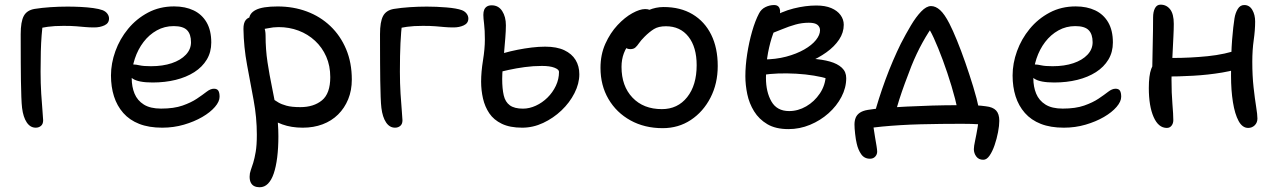

<svg xmlns="http://www.w3.org/2000/svg" viewBox="-20 -528 5382 809"><path d="M130.4 10Q107.6 10 92.7 -12.2Q77.8 -34.4 73 -73.4Q71 -89.8 69.9 -120Q68.8 -150.2 68.2 -187.8Q67.6 -225.4 67.5 -263.3Q67.4 -301.2 67.3 -333.1Q67.2 -365 67.2 -384Q67.2 -436.4 80.1 -460.6Q93 -484.8 125.4 -490.4Q156.6 -495.4 192.8 -497.8Q229 -500.2 264.6 -500.2Q291.4 -500.2 319.8 -498.8Q348.2 -497.4 372.9 -494Q397.6 -490.6 412.6 -485Q425.4 -479.8 432.4 -470.2Q439.4 -460.6 439.4 -450Q439.4 -430.2 420.4 -421.3Q401.4 -412.4 377 -412.4Q356 -412.4 339.1 -414Q322.2 -415.6 301.2 -417.3Q280.2 -419 247.8 -419Q208.6 -419 181 -415.1Q153.4 -411.2 119.8 -403.2L160.6 -435Q157.8 -409.2 155.4 -378.7Q153 -348.2 152 -310.7Q151 -273.2 151 -226Q151 -176.8 153.7 -133.3Q156.4 -89.8 159.1 -60Q161.8 -30.2 161.8 -21.2Q161.8 -5.4 152.7 2.3Q143.6 10 130.4 10Z M663.6 10Q607.4 10 566.6 -6Q525.8 -22 499.4 -52Q473 -82 460.3 -122Q447.6 -162 447.6 -210Q447.6 -261 466.2 -312.5Q484.8 -364 519.8 -406.5Q554.8 -449 603.8 -475Q652.8 -501 713.6 -501Q760.8 -501 795.9 -484.2Q831 -467.4 850.6 -433.6Q870.2 -399.8 870.2 -349Q870.2 -308.4 851.3 -277Q832.4 -245.6 798.8 -224.1Q765.2 -202.6 720.3 -191.5Q675.4 -180.4 623.2 -180.4Q563.2 -180.4 539.1 -196.6Q515 -212.8 515 -232.8Q515 -244.6 520.8 -250.5Q526.6 -256.4 541 -256.4Q552 -256.4 568.5 -252.7Q585 -249 616.2 -249Q665.8 -249 703.6 -261.7Q741.4 -274.4 763.1 -297.4Q784.8 -320.4 784.8 -350Q784.8 -384 768.1 -401Q751.4 -418 711.8 -418Q673.2 -418 640.8 -400Q608.4 -382 584.8 -351.1Q561.2 -320.2 548.1 -280.7Q535 -241.2 535 -198.2Q535 -162.4 546.9 -133.5Q558.8 -104.6 586 -87.5Q613.2 -70.4 658.6 -70.4Q712.8 -70.4 749.2 -83.2Q785.6 -96 809.8 -112.3Q834 -128.6 850.5 -141.4Q867 -154.2 881.4 -154.2Q894.6 -154.2 899.9 -145.9Q905.2 -137.6 905.2 -120.2Q905.2 -100.2 885.6 -77.4Q866 -54.6 832.2 -35Q798.4 -15.4 755.1 -2.7Q711.8 10 663.6 10Z M1255.6 10Q1207.4 10 1169.2 -3.9Q1131 -17.8 1108.5 -39.6Q1086 -61.4 1086 -85.8Q1086 -98.4 1092.2 -107.2Q1098.4 -116 1111.6 -116Q1122.2 -116 1131.2 -110Q1140.2 -104 1152.9 -96.3Q1165.6 -88.6 1187.3 -82.6Q1209 -76.6 1245.8 -76.6Q1301.8 -76.6 1336.7 -105.3Q1371.6 -134 1371.6 -203Q1371.6 -250.8 1354.6 -289.5Q1337.6 -328.2 1307.4 -356.2Q1277.2 -384.2 1237.9 -399Q1198.6 -413.8 1154 -413.8Q1131.2 -413.8 1109 -408.9Q1086.8 -404 1070.8 -404Q1059.2 -404 1049.6 -409.6Q1040 -415.2 1034.8 -424.9Q1029.6 -434.6 1029.6 -445Q1029.6 -471.8 1058 -486.3Q1086.4 -500.8 1149.8 -500.8Q1216 -500.8 1272.7 -479.7Q1329.4 -458.6 1371.9 -418.2Q1414.4 -377.8 1438.4 -320.8Q1462.4 -263.8 1462.4 -192.8Q1462.4 -147.2 1447.1 -109.8Q1431.8 -72.4 1404.4 -45.4Q1377 -18.4 1339.2 -4.2Q1301.4 10 1255.6 10ZM1073.8 261Q1061.6 261 1052 256.6Q1042.4 252.2 1037.1 242.1Q1031.8 232 1031.8 216.6Q1031.8 202.2 1036.6 189.1Q1041.4 176 1047 157.9Q1052.6 139.8 1057.4 111.8Q1062.2 83.8 1062.2 39.6Q1062.2 -33.2 1048.6 -106.3Q1035 -179.4 1021 -254.5Q1007 -329.6 1005.8 -406Q1005.6 -431.2 1015.5 -443.6Q1025.4 -456 1043.2 -456Q1059.4 -456 1071.8 -445.3Q1084.2 -434.6 1091.6 -417.4Q1099 -400.2 1099 -378.8Q1099 -319.4 1107.2 -265.6Q1115.4 -211.8 1126 -161Q1136.6 -110.2 1144.8 -59.3Q1153 -8.4 1153 46Q1153 95 1148 134.9Q1143 174.8 1133.5 202.8Q1124 230.8 1109.2 245.9Q1094.4 261 1073.8 261Z M1644.4 10Q1621.6 10 1606.7 -12.2Q1591.8 -34.4 1587 -73.4Q1585 -89.8 1583.9 -120Q1582.8 -150.2 1582.2 -187.8Q1581.6 -225.4 1581.5 -263.3Q1581.4 -301.2 1581.3 -333.1Q1581.2 -365 1581.2 -384Q1581.2 -436.4 1594.1 -460.6Q1607 -484.8 1639.4 -490.4Q1670.6 -495.4 1706.8 -497.8Q1743 -500.2 1778.6 -500.2Q1818.2 -500.2 1861.1 -496.7Q1904 -493.2 1926.6 -485Q1939.4 -479.8 1946.4 -470.2Q1953.4 -460.6 1953.4 -450Q1953.4 -430.2 1934.4 -421.3Q1915.4 -412.4 1891 -412.4Q1870 -412.4 1853.1 -414Q1836.2 -415.6 1815.2 -417.3Q1794.2 -419 1761.8 -419Q1722.6 -419 1695 -415.1Q1667.4 -411.2 1633.8 -403.2L1674.6 -435Q1669.8 -395.4 1667.4 -346.1Q1665 -296.8 1665 -226Q1665 -176.8 1667.7 -133.3Q1670.4 -89.8 1673.1 -60Q1675.8 -30.2 1675.8 -21.2Q1675.8 -5.4 1666.7 2.3Q1657.6 10 1644.4 10Z M2180.2 10Q2128.6 10 2094.5 -6.4Q2060.4 -22.8 2041.7 -50.6Q2023 -78.4 2015.1 -113Q2007.2 -147.6 2007.2 -184Q2007.2 -224.8 2015.1 -273.7Q2023 -322.6 2023 -361.6Q2023 -401.2 2019.8 -426.7Q2016.6 -452.2 2016.6 -465.2Q2016.6 -478.4 2020.3 -487.1Q2024 -495.8 2031.8 -500.7Q2039.6 -505.6 2051.8 -505.6Q2080.4 -505.6 2096 -481.4Q2111.6 -457.2 2111.6 -421.4Q2111.6 -398.4 2109.1 -367.8Q2106.6 -337.2 2103.8 -304.9Q2101 -272.6 2098.5 -244Q2096 -215.4 2096 -195.4Q2096 -154.4 2102.5 -126.3Q2109 -98.2 2128.3 -84.2Q2147.6 -70.2 2183.6 -70.2Q2210.6 -70.2 2237.8 -82.7Q2265 -95.2 2286.9 -116.8Q2308.8 -138.4 2322.1 -166.4Q2335.4 -194.4 2335.4 -225.4Q2335.4 -235.2 2316.3 -242.7Q2297.2 -250.2 2263.6 -250.2Q2227 -250.2 2190.9 -245.3Q2154.8 -240.4 2123.6 -233.5Q2092.4 -226.6 2068.6 -220.2Q2060 -219.4 2051.6 -223Q2043.2 -226.6 2038.1 -233.9Q2033 -241.2 2033 -250.2Q2033 -265.4 2038.9 -274.8Q2044.8 -284.2 2059 -289.4Q2078.2 -297.4 2104.6 -304.9Q2131 -312.4 2160.8 -318.3Q2190.6 -324.2 2220.4 -327.8Q2250.2 -331.4 2277.2 -331.4Q2326 -331.4 2357.7 -316.4Q2389.4 -301.4 2405.2 -275.4Q2421 -249.4 2421 -215Q2421 -175.8 2400.6 -135.6Q2380.2 -95.4 2345.9 -62.8Q2311.6 -30.2 2268.8 -10.1Q2226 10 2180.2 10Z M2772.2 12Q2695.8 12 2636.6 -20.7Q2577.4 -53.4 2543.8 -110.8Q2510.2 -168.2 2510.2 -242Q2510.2 -298.2 2530.7 -343.7Q2551.2 -389.2 2581.9 -422.1Q2612.6 -455 2644.3 -472.4Q2676 -489.8 2698.2 -489.8Q2708.6 -489.8 2716.5 -486.9Q2724.4 -484 2729 -477.7Q2733.6 -471.4 2733.6 -460.4Q2733.6 -439.6 2725.4 -423.8Q2717.2 -408 2691 -394.4Q2659.2 -374.8 2638.9 -352.4Q2618.6 -330 2608.7 -303.7Q2598.8 -277.4 2598.8 -246.2Q2598.8 -165.2 2645 -116.7Q2691.2 -68.2 2768.8 -68.2Q2835.4 -68.2 2875.4 -118.6Q2915.4 -169 2915.4 -253.2Q2915.4 -329.6 2880.8 -373.5Q2846.2 -417.4 2785.8 -417.4Q2754.4 -417.4 2735.2 -405.4Q2716 -393.4 2696 -373.4Q2680.4 -357.8 2672.5 -346.1Q2664.6 -334.4 2657 -327.7Q2649.4 -321 2635.8 -321Q2621.6 -321 2613.3 -329.7Q2605 -338.4 2605 -359.4Q2605 -381.6 2619.4 -406.1Q2633.8 -430.6 2658.2 -451.5Q2682.6 -472.4 2713 -485.4Q2743.4 -498.4 2776.2 -498.4Q2847 -498.4 2898.1 -467.9Q2949.2 -437.4 2976.7 -381.8Q3004.2 -326.2 3004.2 -250Q3004.2 -175.8 2973.6 -116.4Q2943 -57 2890.8 -22.5Q2838.6 12 2772.2 12Z M3302.2 16Q3248.2 16 3213.1 -4.8Q3178 -25.6 3157.4 -59Q3136.8 -92.4 3128.7 -131.2Q3120.6 -170 3120.6 -206.8Q3120.6 -250.8 3128.3 -300.5Q3136 -350.2 3149 -395.5Q3162 -440.8 3178.2 -471.4Q3187.4 -489.4 3205.2 -498.1Q3223 -506.8 3241.8 -506.8Q3254.4 -506.8 3260.7 -499.5Q3267 -492.2 3267 -478.6Q3267 -463.6 3258.2 -440.8Q3249.4 -418 3237.2 -384.8Q3225 -351.6 3216.2 -306.2Q3207.4 -260.8 3207.4 -199.8Q3207.4 -140.4 3230.6 -100.2Q3253.8 -60 3305.2 -60Q3342.6 -60 3377 -79.9Q3411.4 -99.8 3434.6 -134.3Q3457.8 -168.8 3459.6 -211.6L3471.4 -195.4Q3445.2 -203.4 3409.9 -209.3Q3374.6 -215.2 3335.7 -217.4Q3296.8 -219.6 3259.6 -218.4Q3222.4 -217.2 3194.2 -211.8L3194.8 -277.4Q3248.8 -277.6 3292.6 -289.3Q3336.4 -301 3368.6 -319.4Q3400.8 -337.8 3418 -359.3Q3435.2 -380.8 3435.2 -400.6Q3435.2 -414.4 3424.5 -423.3Q3413.8 -432.2 3388 -432.2Q3359.2 -432.2 3331.7 -424.5Q3304.2 -416.8 3275.9 -405Q3247.6 -393.2 3213.8 -380.4Q3199.8 -376.4 3188.3 -383.5Q3176.8 -390.6 3177.6 -402.8Q3178.4 -417.2 3192.3 -429.4Q3206.2 -441.6 3220.2 -448.4Q3273.8 -479.8 3324 -492.3Q3374.2 -504.8 3419.6 -504.8Q3457 -504.8 3482.5 -494Q3508 -483.2 3521.6 -464.6Q3535.2 -446 3535.2 -423.6Q3535.2 -390.6 3515.6 -361.2Q3496 -331.8 3462.2 -307.6Q3428.4 -283.4 3387.4 -266.3Q3346.4 -249.2 3303.4 -242L3310.2 -280.6Q3359.6 -283 3402.1 -280.4Q3444.6 -277.8 3476.8 -268.7Q3509 -259.6 3527.3 -242.5Q3545.6 -225.4 3545.6 -198.8Q3545.6 -158.2 3525.5 -119.8Q3505.4 -81.4 3471.1 -50.8Q3436.8 -20.2 3393.1 -2.1Q3349.4 16 3302.2 16Z M3664 -46Q3671.8 -75.6 3683.8 -113.3Q3695.8 -151 3710.9 -192.2Q3726 -233.4 3742.9 -272.6Q3759.8 -311.8 3775.6 -343.8Q3796.6 -384.6 3818.1 -420.7Q3839.6 -456.8 3861.5 -479.6Q3883.4 -502.4 3903 -502.4Q3922.4 -502.4 3941.2 -485.4Q3960 -468.4 3980.4 -428.6Q3994.4 -401.4 4012.1 -358.1Q4029.8 -314.8 4047.4 -264.3Q4065 -213.8 4080.6 -162.9Q4096.2 -112 4105.2 -69L4016 -61.4Q4006 -109.4 3989.1 -165.6Q3972.2 -221.8 3952.5 -274.9Q3932.8 -328 3914.7 -367.6Q3896.6 -407.2 3883.4 -421.2L3918.2 -429Q3892.6 -394.8 3867.2 -349Q3841.8 -303.2 3820.2 -249.6Q3805.4 -211.4 3792.5 -176.4Q3779.6 -141.4 3769.1 -108.5Q3758.6 -75.6 3750.4 -42.4ZM4123.2 145.2Q4103.8 145.2 4093.6 131.4Q4083.4 117.6 4083.4 100.4Q4083.4 88.8 4088.7 64.3Q4094 39.8 4099.3 8.2Q4104.6 -23.4 4104.6 -55L4151.6 -0.4Q4137.4 -2 4107.6 -4.2Q4077.8 -6.4 4032.6 -6.4Q3990.6 -6.4 3946.4 -5.9Q3902.2 -5.4 3859 -4.3Q3815.8 -3.2 3774.6 -0.7Q3733.4 1.8 3696.9 5.3Q3660.4 8.8 3630.2 13.8L3658.4 -21.4Q3658.4 -8.2 3661 11.3Q3663.6 30.8 3667.2 51Q3670.8 71.2 3673.4 87.5Q3676 103.8 3676 110.8Q3676 122.8 3667.8 131.8Q3659.6 140.8 3645.8 140.8Q3621.8 140.8 3608.6 121.7Q3595.4 102.6 3589.8 76.8Q3585.8 60.6 3583.1 36Q3580.4 11.4 3580.4 -3.2Q3580.4 -19.2 3585.4 -31.8Q3590.4 -44.4 3602.8 -52.9Q3615.2 -61.4 3636.6 -65Q3662 -69.4 3704.6 -72.8Q3747.2 -76.2 3799.7 -78.9Q3852.2 -81.6 3908.2 -83.2Q3964.2 -84.8 4016.2 -84.8Q4033.2 -84.8 4052.8 -84.7Q4072.4 -84.6 4092.9 -83.9Q4113.4 -83.2 4133.8 -80.2Q4163.6 -77 4177.1 -62.5Q4190.6 -48 4190.6 -19Q4190.6 1 4185.3 28.8Q4180 56.6 4170.9 83.2Q4161.8 109.8 4149.7 127.5Q4137.6 145.2 4123.2 145.2Z M4462.6 10Q4406.4 10 4365.6 -6Q4324.8 -22 4298.4 -52Q4272 -82 4259.3 -122Q4246.6 -162 4246.6 -210Q4246.6 -261 4265.2 -312.5Q4283.8 -364 4318.8 -406.5Q4353.8 -449 4402.8 -475Q4451.8 -501 4512.6 -501Q4559.8 -501 4594.9 -484.2Q4630 -467.4 4649.6 -433.6Q4669.2 -399.8 4669.2 -349Q4669.2 -308.4 4650.3 -277Q4631.4 -245.6 4597.8 -224.1Q4564.2 -202.6 4519.3 -191.5Q4474.4 -180.4 4422.2 -180.4Q4362.2 -180.4 4338.1 -196.6Q4314 -212.8 4314 -232.8Q4314 -244.6 4319.8 -250.5Q4325.6 -256.4 4340 -256.4Q4351 -256.4 4367.5 -252.7Q4384 -249 4415.2 -249Q4464.8 -249 4502.6 -261.7Q4540.4 -274.4 4562.1 -297.4Q4583.8 -320.4 4583.8 -350Q4583.8 -384 4567.1 -401Q4550.4 -418 4510.8 -418Q4472.2 -418 4439.8 -400Q4407.4 -382 4383.8 -351.1Q4360.2 -320.2 4347.1 -280.7Q4334 -241.2 4334 -198.2Q4334 -162.4 4345.9 -133.5Q4357.8 -104.6 4385 -87.5Q4412.2 -70.4 4457.6 -70.4Q4511.8 -70.4 4548.2 -83.2Q4584.6 -96 4608.8 -112.3Q4633 -128.6 4649.5 -141.4Q4666 -154.2 4680.4 -154.2Q4693.6 -154.2 4698.9 -145.9Q4704.2 -137.6 4704.2 -120.2Q4704.2 -100.2 4684.6 -77.4Q4665 -54.6 4631.2 -35Q4597.4 -15.4 4554.1 -2.7Q4510.8 10 4462.6 10Z M4896.6 11Q4861 11 4840.8 -35Q4820.6 -81 4820.6 -157Q4820.6 -210 4830.7 -237.6Q4840.8 -265.2 4859.2 -275.4Q4868.6 -281.2 4884.1 -282.5Q4899.6 -283.8 4921.6 -283.8Q4994.6 -283.8 5068.4 -291.2Q5142.2 -298.6 5206.2 -321.2L5238.2 -252.2Q5189.8 -232.4 5130.1 -222.4Q5070.4 -212.4 5007.8 -208.9Q4945.2 -205.4 4887.2 -205.4L4834.6 -214.4Q4835.4 -273.4 4837 -338.4Q4838.6 -403.4 4838.6 -454.6Q4838.6 -478.4 4846.5 -493.4Q4854.4 -508.4 4870 -508.4Q4895 -508.4 4910.4 -488.7Q4925.8 -469 4925.8 -427.4Q4925.8 -405 4924.2 -374Q4922.6 -343 4921 -309Q4919.4 -275 4917.8 -244.5Q4916.2 -214 4916.2 -193.6Q4916.2 -136 4920 -90.6Q4923.8 -45.2 4923.8 -21.8Q4923.8 -8 4916.4 1.5Q4909 11 4896.6 11ZM5239.2 11Q5214.8 11 5198.9 -18.2Q5183 -47.4 5175 -97.5Q5167 -147.6 5167 -208.6Q5167 -304.6 5171.6 -361.2Q5176.2 -417.8 5181.6 -451Q5185.2 -473.2 5195.3 -490Q5205.4 -506.8 5222.6 -506.8Q5244.6 -506.8 5256.6 -486.3Q5268.6 -465.8 5268.6 -437.2Q5268.6 -401.2 5262.6 -359.1Q5256.6 -317 5256.6 -268Q5256.6 -208.4 5262 -159.9Q5267.4 -111.4 5272.8 -78.2Q5278.2 -45 5278.2 -28.6Q5278.2 -11.2 5266.9 -0.1Q5255.6 11 5239.2 11Z"/></svg>

Font: Shantell Sans Light
Style: Regular
Weight: 300
Designer: Stephen Nixon, Anya Danilova, Shantell Martin
Foundry: Arrow Type
Version: Version 1.011;[c5ecc13dd]